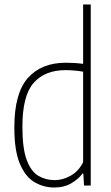

<svg xmlns="http://www.w3.org/2000/svg" viewBox="-20 -828 497 857"><path d="M223 9Q175 9 134.2 -14.8Q93.5 -38.5 68.8 -96.8Q44 -155 44 -259Q44 -411.5 104.2 -479.8Q164.5 -548 274 -548Q292 -548 312.5 -546.8Q333 -545.5 351 -543V-808H385V0H355L352 -53H348Q330 -28.5 298 -9.8Q266 9 223 9ZM224 -24Q261 -24 296.2 -44.2Q331.5 -64.5 351 -104V-508Q336 -511 314 -513Q292 -515 273 -515Q180 -515 130 -457.8Q80 -400.5 80 -263Q80 -165.5 99.2 -114Q118.5 -62.5 151.2 -43.2Q184 -24 224 -24Z"/></svg>

Font: Encode Sans Cnd Th
Style: Regular
Weight: 100
Width: 3
Designer: Multiple Designers
Foundry: Impallari Type
Version: Version 3.002; ttfautohint (v1.8.3) -l 8 -r 50 -G 200 -x 14 